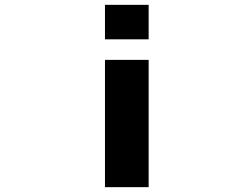

<svg xmlns="http://www.w3.org/2000/svg" viewBox="-20 -772 1040 794"><path d="M414.1 -609.4V-752H594.7V-609.4ZM414.1 2V-524.4H594.7V2Z"/></svg>

Font: GenEi Gothic M Heavy
Style: Regular
Weight: 800
Designer: o_tamon (Modified); [Source Han Sans]
Ryoko NISHIZUKA  (kana & ideographs); Paul D. Hunt (Latin, Greek & Cyrillic); Wenl
Version: Version 1.1a;Original Version 1.004